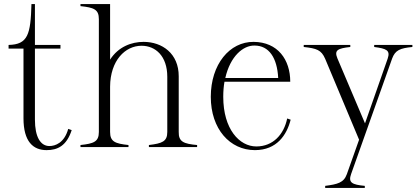

<svg xmlns="http://www.w3.org/2000/svg" viewBox="-20 -720 2050 940"><path d="M22 -482H95V-141C95 -27 142 15 208 15C262 15 306 -6 331 -83L314 -89C295 -20 250 -5 222 -5C178 -5 151 -50 151 -134V-482H276V-500H151V-700H134C130 -552 117 -502 22 -500Z M374 -10V0H609V-10C544 -17 519 -26 519 -74V-296C520 -424 593 -496 673 -496C741 -496 799 -446 799 -344V-74C799 -27 774 -18 709 -10V0H945V-10C879 -16 854 -26 855 -74V-347C855 -458 774 -515 683 -515C624 -515 559 -491 519 -428V-700H374V-690C440 -683 464 -674 464 -626V-74C464 -26 439 -17 374 -10Z M1228 15C1335 15 1384 -59 1403 -134L1386 -140C1370 -62 1317 -3 1235 -3C1152 -3 1073 -88 1073 -246C1073 -273 1075 -297 1079 -320H1401C1401 -428 1340 -514 1222 -515C1104 -516 1012 -405 1012 -246C1012 -88 1106 15 1228 15ZM1083 -338C1107 -444 1170 -498 1226 -497C1297 -497 1337 -437 1342 -338Z M1572 190V200H1766V190C1703 184 1684 174 1699 132L1900 -434C1915 -474 1938 -484 1999 -490V-500H1812V-490C1872 -482 1892 -474 1878 -433L1767 -116L1632 -434C1615 -475 1634 -483 1695 -490V-500H1467V-490C1530 -483 1553 -476 1572 -432L1738 -36L1678 133C1663 175 1632 182 1572 190Z"/></svg>

Font: Sprat Condensed Light
Style: Regular
Weight: 300
Width: 3
Designer: Ethan Nakache
Foundry: Collletttivo
Version: Version 2.000;Glyphs 3.2 (3217)